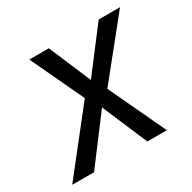

<svg xmlns="http://www.w3.org/2000/svg" viewBox="-141 -607 725 724"><g transform="rotate(-30 221.5 -245.0)"><path d="M-24 0 192 -274 194 -231 72 -490H157L241 -292H223L374 -490H467L261 -234V-270L388 0H303L213 -211H230L71 0Z"/></g></svg>

Font: Nunito Sans 10pt Condensed
Style: Italic
Weight: 400
Width: 3
Italic angle: -9°
Designer: Vernon Adams
Foundry: Vernon Adams
Version: Version 3.101;gftools[0.9.27]